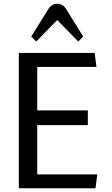

<svg xmlns="http://www.w3.org/2000/svg" viewBox="-20 -1012 601 1032"><path d="M81.1 0ZM493.2 0H81.1V-727.5H488.8L498.5 -652.3H180.2V-418.5H452.1V-339.4H180.2V-74.7H502.9ZM287.6 -904.3 174.8 -789.1 147.9 -815.4 241.7 -966.3Q258.8 -991.7 287.6 -991.7Q316.4 -991.7 333.5 -966.3L427.2 -815.4L400.4 -789.1Z"/></svg>

Font: Coda
Style: Regular
Weight: 400
Designer: vernon adams
Foundry: vernon adams
Version: Version 2.001; ttfautohint (v0.8) -r 50 -G 200 -x